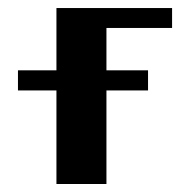

<svg xmlns="http://www.w3.org/2000/svg" viewBox="-20 -460 476 480"><path d="M24.9 -233.9V-284.2H121.1V-439.9H410.2V-390.1H246.1V-284.2H350.1V-233.9H246.1V0H121.1V-233.9Z"/></svg>

Font: Pfennig
Style: Bold
Weight: 700
Version: Version 20120410 ; ttfautohint (v0.8)